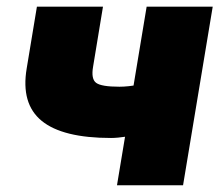

<svg xmlns="http://www.w3.org/2000/svg" viewBox="-20 -549 652 569"><path d="M309.1 -140.1Q165.5 -140.1 103.5 -190.9Q41.5 -241.7 59.1 -346.2L89.4 -529.3H285.2L255.9 -351.6Q249.5 -314.9 264.9 -303.5Q280.3 -292 334 -292Q359.9 -292 392.1 -298.3Q424.3 -304.7 467.3 -318.4L442.4 -166.5Q432.6 -161.1 407.7 -154.8Q382.8 -148.4 355.2 -144.3Q327.6 -140.1 309.1 -140.1ZM326.7 0 414.6 -529.3H610.4L522.5 0Z"/></svg>

Font: Inter 24pt Black
Style: Italic
Weight: 900
Italic angle: -9.3988°
Designer: Rasmus Andersson
Foundry: rsms
Version: Version 4.001;git-66647c0bb